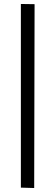

<svg xmlns="http://www.w3.org/2000/svg" viewBox="-20 -787 269 966"><path d="M85 157V-767L154 -766L152 159Z"/></svg>

Font: Ekushey Lal Sabuj
Style: Bold
Weight: 700
Designer: Al Mamun Sumon
Foundry: Al Mamun Sumon
Version: Version 1.0